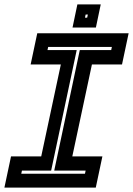

<svg xmlns="http://www.w3.org/2000/svg" viewBox="-37 -851 604 871"><path d="M-17 0 13 -141.5H150L239 -558.5H102L132 -700H546.5L516.5 -558.5H380L291 -141.5H427.5L397.5 0ZM59.5 -63H348.5L351.5 -77H209L325 -624H467.5L470.5 -638H181.5L178.5 -624H311L195 -77H62.5ZM292 -726 314 -831H420L398 -726ZM348.5 -771H358.5L361.5 -785H351.5Z"/></svg>

Font: Tourney
Style: Bold Italic
Weight: 700
Italic angle: -12°
Version: Version 1.015